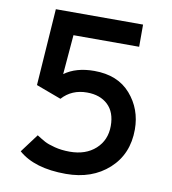

<svg xmlns="http://www.w3.org/2000/svg" viewBox="-80 -770 765 852"><g transform="rotate(10 302.0 -344.0)"><path d="M273 12Q132 12 59 -52L121 -135Q143 -121 158.5 -112.5Q174 -104 205 -96Q236 -88 273 -88Q345 -88 389 -128Q433 -168 433 -232Q433 -294 398 -327Q363 -360 304 -360Q235 -360 192 -312L79 -354L103 -700H496V-600H200L185 -422Q237 -460 319 -460Q425 -460 483 -393.5Q541 -327 541 -235Q541 -124 466 -56Q391 12 273 12Z"/></g></svg>

Font: Overpass Light
Style: Bold
Weight: 600
Designer: Delve Withrington, Thomas Jockin
Foundry: Delve Fonts
Version: Version 3.000;DELV;Overpass